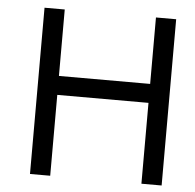

<svg xmlns="http://www.w3.org/2000/svg" viewBox="-49 -729 770 757"><g transform="rotate(5 336.0 -350.0)"><path d="M141 -341H592V-416H141ZM538 -679V-21H618V-679ZM97 -679V-21H177V-679Z"/></g></svg>

Font: SpinnyJost Regular
Style: Regular
Weight: 400
Version: Version 3.710